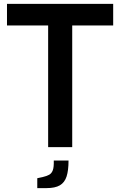

<svg xmlns="http://www.w3.org/2000/svg" viewBox="-20 -758 619 989"><path d="M228 0V-627H16V-738H563V-627H352V0ZM172 211V160L200 154Q221 149 233.5 142Q246 135 252 119Q258 103 257 69H333Q333 120 323 151Q313 182 288.5 196.5Q264 211 219 211Z"/></svg>

Font: Exo Thin SemiBold
Style: Regular
Weight: 600
Version: Version 2.000